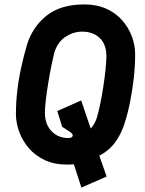

<svg xmlns="http://www.w3.org/2000/svg" viewBox="-20 -732 657 868"><path d="M348 116 314 11Q308 11 300.5 11.5Q293 12 282 12Q226 12 183 -8Q140 -28 111 -61.5Q82 -95 67 -135.5Q52 -176 52 -218Q52 -268 58 -320.5Q64 -373 75.5 -425.5Q87 -478 101 -526Q125 -608 189 -660Q253 -712 361 -712Q417 -712 460.5 -692.5Q504 -673 533 -639.5Q562 -606 576.5 -566.5Q591 -527 591 -486Q591 -436 585 -381.5Q579 -327 568.5 -273.5Q558 -220 543 -174Q528 -126 500.5 -88.5Q473 -51 429 -28L462 66ZM288 -108Q299 -108 304 -111.5Q309 -115 309 -120Q309 -123 306.5 -126.5Q304 -130 299 -134L261 -159L239 -230L347 -278L390 -151Q399 -160 405.5 -171.5Q412 -183 417 -197Q424 -220 432 -257Q440 -294 446.5 -336.5Q453 -379 457 -416.5Q461 -454 461 -479Q461 -531 431 -560Q401 -589 351 -589Q313 -589 277.5 -566.5Q242 -544 226 -496Q221 -476 213.5 -440.5Q206 -405 199 -362.5Q192 -320 187.5 -282.5Q183 -245 183 -223Q183 -171 212.5 -139.5Q242 -108 288 -108Z"/></svg>

Font: Finlandica SemiBold
Style: Italic
Weight: 600
Italic angle: -8°
Designer: Niklas Ekholm, Juho Hiilivirta, Jaakko Suomalainen
Foundry: Helsinki Type Studio
Version: Version 1.063